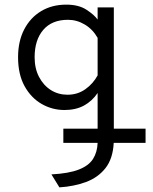

<svg xmlns="http://www.w3.org/2000/svg" viewBox="-20 -543 662 829"><path d="M253.5 74V12.5H401.5V-141.5Q378 -106.5 342.5 -87.2Q307 -68 258.5 -68Q205.5 -68 159.8 -94.2Q114 -120.5 86 -171.2Q58 -222 58 -296Q58 -365 84.5 -416Q111 -467 157.8 -495Q204.5 -523 266 -523Q319.5 -523 353 -501.2Q386.5 -479.5 401.5 -458.5V-511H471.5V12.5H608.5V74H471Q467.5 142 435.5 182.8Q403.5 223.5 351.5 242.8Q299.5 262 236.5 266L202 210Q277 206 320 189.2Q363 172.5 381.5 143.5Q400 114.5 401.5 74ZM271.5 -134Q315 -134 348.5 -157.8Q382 -181.5 401.5 -217.5V-379.5Q380.5 -416.5 346.2 -437Q312 -457.5 273.5 -457.5Q204 -457.5 166.8 -414Q129.5 -370.5 129.5 -296Q129.5 -247.5 148.5 -211Q167.5 -174.5 199.5 -154.2Q231.5 -134 271.5 -134Z"/></svg>

Font: Overpass Light
Style: Regular
Weight: 300
Designer: Delve Withrington, Dave Bailey, Thomas Jockin
Foundry: Delve Fonts LLC
Version: Version 4.000; ttfautohint (v1.8.3)